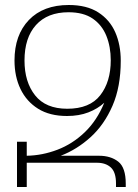

<svg xmlns="http://www.w3.org/2000/svg" viewBox="-20 -748 553 768"><path d="M48 0V-181H87V-125Q149 -126 209.5 -149Q270 -172 319 -219Q368 -266 397 -337Q371 -313 333.5 -298.5Q296 -284 248 -284Q179 -284 132.5 -313Q86 -342 62 -392Q38 -442 38 -506Q38 -608 95.5 -668Q153 -728 255 -728Q327 -728 373 -698.5Q419 -669 441 -619Q463 -569 463 -505Q463 -401 430 -325Q397 -249 342.5 -199.5Q288 -150 223 -125H376Q423 -125 453 -101.5Q483 -78 483 -13V0H444V-14Q444 -59 423.5 -78Q403 -97 368 -97H87V0ZM249 -313Q339 -313 381 -367Q423 -421 423 -507Q423 -561 405.5 -604.5Q388 -648 351 -673.5Q314 -699 254 -699Q170 -699 124 -648Q78 -597 78 -506Q78 -420 120.5 -366.5Q163 -313 249 -313Z"/></svg>

Font: Noto Serif Armenian SemiCondensed ExtraLight
Style: Regular
Weight: 200
Width: 4
Designer: Monotype Design Team
Foundry: Monotype Imaging Inc.
Version: Version 2.008; ttfautohint (v1.8.4.7-5d5b)